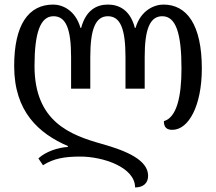

<svg xmlns="http://www.w3.org/2000/svg" viewBox="-20 -568 945 840"><path d="M695 -548C656 -548 596 -524 573 -446H570C550 -524 501 -548 452 -548C403 -548 356 -524 335 -446H332C310 -524 252 -548 213 -548C104 -548 42 -459 42 -279C42 -79 150 16 277 71V75C235 77 180 95 148 125L168 155C214 125 265 117 331 117C432 117 571 164 571 252C606 252 628 234 628 201C628 131 530 91 427 62C288 23 131 -35 131 -279C131 -421 155 -497 214 -497C269 -497 291 -441 291 -318V-180H375V-318C375 -441 398 -497 452 -497C507 -497 529 -441 529 -318V-180H613V-318C613 -441 636 -497 690 -497C750 -497 774 -421 774 -268C774 -145 753 -54 697 -38C697 -11 709 0 734 0C806 0 863 -107 863 -268C863 -459 798 -548 695 -548Z"/></svg>

Font: Noto Serif Georgian ExtraCondensed
Style: Regular
Weight: 400
Width: 2
Designer: Monotype Design Team, Akaki Razmadze
Foundry: Google LLC
Version: Version 2.003